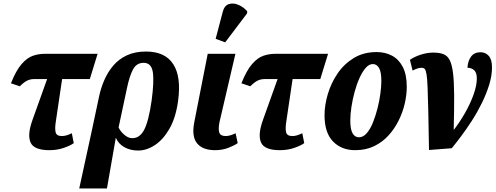

<svg xmlns="http://www.w3.org/2000/svg" viewBox="-20 -841 2808 1088"><path d="M260 10Q172 10 153 -34Q134 -78 164 -161L247 -393H175Q153 -393 135.5 -385Q118 -377 92 -352L42 -369Q71 -442 102.5 -478Q134 -514 166.5 -525Q199 -536 232 -536H533L489 -393H332L296 -150Q290 -111 295.5 -90.5Q301 -70 331 -70Q355 -70 387 -86L398 -30Q381 -17 343 -3.5Q305 10 260 10Z M541 -292Q551 -341 571 -387Q591 -433 622 -469.5Q653 -506 699 -527.5Q745 -549 807 -549Q916 -549 962 -477Q1008 -405 989 -268Q976 -174 940.5 -112Q905 -50 858 -19Q811 12 763 12Q719 12 685.5 -6.5Q652 -25 637 -59H636L586 227H429L498 -90ZM730 -58Q772 -58 797 -105.5Q822 -153 839 -270Q854 -379 846 -432Q838 -485 794 -485Q754 -485 734 -448Q714 -411 700 -344L652 -119Q661 -98 683.5 -78Q706 -58 730 -58Z M1198 10Q1129 10 1097 -28.5Q1065 -67 1081 -149L1157 -536H1314L1224 -150Q1216 -111 1222.5 -90.5Q1229 -70 1259 -70Q1283 -70 1315 -86L1327 -30Q1309 -17 1274.5 -3.5Q1240 10 1198 10ZM1256 -601 1202 -621 1242 -773Q1251 -809 1276 -817.5Q1301 -826 1330 -814Q1359 -802 1381 -777L1380 -765Z M1566 10Q1478 10 1459 -34Q1440 -78 1470 -161L1553 -393H1481Q1459 -393 1441.5 -385Q1424 -377 1398 -352L1348 -369Q1377 -442 1408.5 -478Q1440 -514 1472.5 -525Q1505 -536 1538 -536H1839L1795 -393H1638L1602 -150Q1596 -111 1601.5 -90.5Q1607 -70 1637 -70Q1661 -70 1693 -86L1704 -30Q1687 -17 1649 -3.5Q1611 10 1566 10Z M1993 10Q1915 10 1867 -39.5Q1819 -89 1819 -188Q1819 -245 1837.5 -307.5Q1856 -370 1892.5 -424Q1929 -478 1984.5 -512Q2040 -546 2114 -546Q2162 -546 2200.5 -526Q2239 -506 2262 -462.5Q2285 -419 2285 -349Q2285 -305 2274 -256Q2263 -207 2240 -160Q2217 -113 2182.5 -74.5Q2148 -36 2100.5 -13Q2053 10 1993 10ZM2014 -63Q2038 -63 2058 -86Q2078 -109 2093 -146Q2108 -183 2119 -226Q2130 -269 2135.5 -310.5Q2141 -352 2141 -383Q2141 -433 2128 -455.5Q2115 -478 2093 -478Q2071 -478 2052 -456Q2033 -434 2017 -398.5Q2001 -363 1989.5 -320.5Q1978 -278 1971.5 -235.5Q1965 -193 1965 -158Q1965 -108 1978 -85.5Q1991 -63 2014 -63Z M2303 -502Q2329 -520 2365 -531.5Q2401 -543 2435 -543Q2469 -543 2492 -534.5Q2515 -526 2528 -501Q2541 -476 2547 -428Q2553 -380 2553.5 -301.5Q2554 -223 2551 -107H2553Q2584 -147 2614 -199Q2644 -251 2663 -303.5Q2682 -356 2682 -396Q2682 -430 2666.5 -443.5Q2651 -457 2629 -457Q2631 -496 2649.5 -520.5Q2668 -545 2703 -545Q2731 -545 2749.5 -524.5Q2768 -504 2768 -459Q2768 -412 2752 -360.5Q2736 -309 2710.5 -257Q2685 -205 2654 -157Q2623 -109 2593 -69Q2563 -29 2540 -1L2411 9Q2409 -123 2407 -209Q2405 -295 2403 -345.5Q2401 -396 2397 -420Q2393 -444 2386.5 -450.5Q2380 -457 2369 -457Q2348 -457 2318 -441Z"/></svg>

Font: Noto Serif ExtraCondensed ExtraBold
Style: Italic
Weight: 800
Width: 2
Italic angle: -12°
Designer: Monotype Design Team
Foundry: Monotype Imaging Inc.
Version: Version 2.013